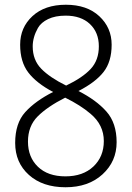

<svg xmlns="http://www.w3.org/2000/svg" viewBox="-20 -780 556 810"><path d="M204 -392Q134 -429 99.5 -474Q65 -519 65 -591.5Q65 -664 117 -712Q169 -760 258 -760Q347 -760 399 -711.5Q451 -663 451 -591.5Q451 -520 417 -476.5Q383 -433 311 -396Q386 -358 429 -309.5Q472 -261 472 -180Q472 -99 412.5 -44.5Q353 10 256.5 10Q160 10 102 -42Q44 -94 44 -177Q44 -260 86.5 -307Q129 -354 204 -392ZM418 -185Q418 -253 362 -300Q320 -336 255 -368Q180 -330 139 -289Q98 -248 98 -182.5Q98 -117 140 -76.5Q182 -36 256 -36Q330 -36 374 -77.5Q418 -119 418 -185ZM257 -714Q213 -714 183 -699.5Q153 -685 140 -662Q118 -623 118 -584Q118 -527 154 -490Q190 -453 259 -419Q328 -452 362.5 -489Q397 -526 397 -584.5Q397 -643 359.5 -678.5Q322 -714 257 -714Z"/></svg>

Font: Flamenco
Style: Regular
Weight: 400
Designer: Luciano Vergara
Foundry: Luciano Vergara
Version: Version 1.002